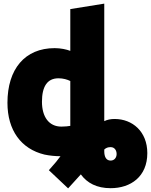

<svg xmlns="http://www.w3.org/2000/svg" viewBox="-20 -826 831 1057"><path d="M589 -16C574 -16 564 -12 554 -3V7C554 36 564 58 589 58C611 58 622 40 622 22C622 2 611 -16 589 -16ZM554 -806V-159C570 -167 589 -171 611 -171C709 -171 791 -102 791 17C791 146 700 210 589 210C513 210 460 182 425 134L355 211L249 111L289 65C296 55 305 45 313 34C284 34 254 31 225 25C96 -6 21 -109 21 -260C21 -446 117 -561 281 -561C314 -561 346 -554 367 -546V-776ZM367 -133V-380C351 -388 328 -395 302 -395C239 -395 211 -348 211 -266C211 -183 249 -129 318 -129C337 -129 356 -131 367 -133Z"/></svg>

Font: Repo Black
Style: Regular
Weight: 900
Designer: Stefan Peev
Foundry: Context Ltd
Version: Version 1.502